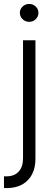

<svg xmlns="http://www.w3.org/2000/svg" viewBox="-48 -750 268 974"><path d="M68.8 -545.9H131.8V53.2Q132.3 99.6 115 133.5Q97.7 167.5 64.9 185.8Q32.2 204.1 -14.2 204.1H-27.8V144.5H-14.6Q24.4 144.5 46.6 120.6Q68.8 96.7 68.8 53.2ZM100.1 -639.2Q80.6 -639.2 66.7 -652.6Q52.7 -666 52.7 -685.1Q52.7 -703.6 66.7 -716.8Q80.6 -730 100.1 -730Q119.6 -730 133.3 -716.8Q147 -703.6 147 -685.1Q147 -666 133.3 -652.6Q119.6 -639.2 100.1 -639.2Z"/></svg>

Font: Inter Tight Light
Style: Regular
Weight: 300
Designer: Rasmus Andersson
Foundry: rsms
Version: Version 3.004